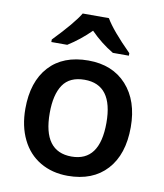

<svg xmlns="http://www.w3.org/2000/svg" viewBox="-86 -836 783 917"><g transform="rotate(10 305.5 -378.0)"><path d="M49.8 0ZM561 -271Q561 -138.7 493.2 -64.5Q425.3 9.8 304.2 9.8Q228.5 9.8 170.4 -24.4Q112.3 -58.6 81.1 -122.6Q49.8 -186.5 49.8 -271Q49.8 -402.3 117.2 -476.1Q184.6 -549.8 307.1 -549.8Q424.3 -549.8 492.7 -474.4Q561 -398.9 561 -271ZM168 -271Q168 -84 306.2 -84Q442.9 -84 442.9 -271Q442.9 -456.1 305.2 -456.1Q232.9 -456.1 200.4 -408.2Q168 -360.4 168 -271ZM415 -606Q355 -641.6 303.7 -693.8Q253.4 -643.6 193.8 -606H116.7V-618.2Q210 -714.8 240.7 -766.1H367.7Q398.4 -712.4 492.7 -618.2V-606Z"/></g></svg>

Font: Open Sans Semibold
Style: Regular
Weight: 600
Foundry: Ascender Corporation
Version: Version 1.10